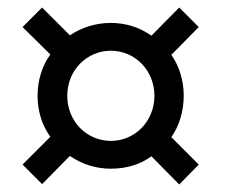

<svg xmlns="http://www.w3.org/2000/svg" viewBox="-20 -599 605 511"><path d="M509 -161 457 -108 383 -183C353 -161 316 -150 275 -150C235 -150 198 -162 166 -184L92 -109C74 -127 57 -144 40 -161L114 -235C92 -265 80 -303 80 -344C80 -385 92 -424 114 -454C89 -478 65 -503 40 -527C58 -545 75 -562 92 -579L166 -505C197 -526 235 -538 275 -538C315 -538 352 -526 383 -504C408 -529 432 -554 457 -579L509 -527C485 -503 460 -477 436 -453C457 -423 469 -385 469 -344C469 -303 457 -264 436 -234C460 -210 485 -185 509 -161ZM391 -344C391 -412 339 -464 275 -464C211 -464 159 -412 159 -344C159 -276 211 -224 275 -224C339 -224 391 -276 391 -344Z"/></svg>

Font: Repo Medium
Style: Regular
Weight: 500
Designer: Stefan Peev
Foundry: Context Ltd
Version: Version 1.502